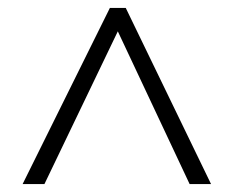

<svg xmlns="http://www.w3.org/2000/svg" viewBox="-20 -740 591 484"><path d="M257 -720 37 -276H92L277 -661L458 -276H512L297 -720Z"/></svg>

Font: Noto Sans Devanagari UI Light
Style: Regular
Weight: 300
Designer: Jelle Bosma - Monotype Design Team
Foundry: Monotype Imaging Inc.
Version: Version 2.004